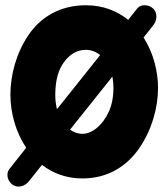

<svg xmlns="http://www.w3.org/2000/svg" viewBox="-20 -592 612 719"><path d="M28.3 100.6C47.4 112.8 72.3 106 87.4 87.9L137.2 25.4C177.7 56.6 228 76.2 288.6 76.2C383.8 76.2 454.6 30.8 501.5 -37.1C548.3 -105 571.8 -188 571.8 -262.7C571.8 -325.2 554.2 -394.5 517.6 -451.7L553.7 -497.1C567.9 -514.6 570.8 -542 555.2 -558.1C547.4 -566.4 537.1 -571.3 524.4 -572.3C511.2 -573.2 501.5 -569.3 494.1 -560.5L460 -517.6C418.9 -550.8 366.2 -572.3 301.8 -572.3C203.6 -572.3 131.8 -527.3 86.4 -460.4C41 -393.6 19 -311.5 19 -237.3C19 -168.9 39.1 -96.7 78.1 -38.6L15.1 41C1 59.1 8.3 87.4 28.3 100.6ZM301.8 -405.3C320.8 -405.3 338.9 -398.9 355 -385.7L193.4 -183.1C189 -200.2 187 -218.3 187 -237.3C187 -290 198.2 -331.1 220.7 -360.8C243.2 -390.6 270 -405.3 301.8 -405.3ZM404.8 -262.7C404.8 -228.5 398.9 -198.7 387.2 -172.9C363.3 -121.6 324.2 -90.8 288.6 -90.8C272.5 -90.8 257.3 -96.2 242.2 -106.4L400.9 -305.2C403.3 -292 404.8 -277.8 404.8 -262.7Z"/></svg>

Font: Mikhak Black
Style: Regular
Weight: 900
Designer: Amin Abedi
Version: Version 3.2